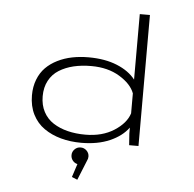

<svg xmlns="http://www.w3.org/2000/svg" viewBox="-65 -865 1180 1168"><g transform="rotate(5 525.0 -281.5)"><path d="M454 -511Q554.5 -511 628.2 -480.8Q702 -450.5 741 -400V-800H803V0H746L741 -71V-107Q702 -53.5 628 -21.2Q554 11 454 11Q387 11 329.5 -4.8Q272 -20.5 227 -51.8Q182 -83 156.2 -134Q130.5 -185 130.5 -251Q130.5 -304 147.5 -347.5Q164.5 -391 194.2 -421Q224 -451 265.2 -471.5Q306.5 -492 353.8 -501.5Q401 -511 454 -511ZM196 -251Q196 -197 217.8 -156Q239.5 -115 278.2 -90Q317 -65 366.5 -52.8Q416 -40.5 474.5 -40.5Q577.5 -40.5 649.8 -86.8Q722 -133 741 -194V-316Q720 -372.5 648.2 -416Q576.5 -459.5 475 -459.5Q416 -459.5 367 -447.8Q318 -436 279 -411.8Q240 -387.5 218 -346.5Q196 -305.5 196 -251ZM505.5 90.5Q505.5 104 499.5 115L450 237L416 223L442.5 142Q425 138 413.5 123.8Q402 109.5 402 90.5Q402 70 417 54.8Q432 39.5 453.5 39.5Q475 39.5 490.2 54.5Q505.5 69.5 505.5 90.5Z"/></g></svg>

Font: League Mono Extended UltraLight
Style: Regular
Weight: 200
Width: 9
Designer: Tyler Finck
Foundry: The League of Moveable Type / Tyler Finck
Version: Version 2.210